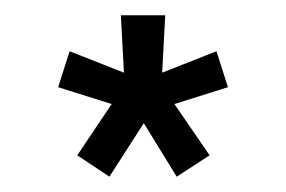

<svg xmlns="http://www.w3.org/2000/svg" viewBox="-20 -735 374 251"><path d="M81 -532 126 -599 56 -621 71 -668 142 -640 138 -715H196L192 -640L263 -668L278 -621L208 -599L254 -532L211 -504L168 -574L123 -504Z"/></svg>

Font: Rising Sun Medium
Style: Regular
Weight: 500
Designer: Matt McInerney, Pablo Impallari, Rodrigo Fuenzalida (Raleway font), Stephen Hutchings (Greek), Cristiano Sobral (main ch
Foundry: The Rising Sun Project Authors
Version: Version 4.327; ttfautohint (v1.8.4.7-5d5b-dirty)